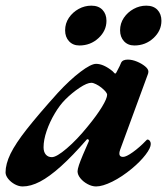

<svg xmlns="http://www.w3.org/2000/svg" viewBox="-44 -658 605 692"><path d="M37.6 14Q24 14 9.5 6.3Q-4.9 -1.5 -14.5 -13.5Q-24 -25.6 -24 -36.6Q-24 -66.8 -6.2 -103.7Q11.7 -140.5 53 -193Q94.4 -245.5 164.3 -323.2Q207.7 -370.2 245.8 -399Q283.9 -427.9 302.3 -427.9Q329 -427.9 361.5 -401.6Q368.1 -394.2 369.1 -393.7Q370 -393.1 371 -393.1Q373 -393.1 373.7 -393.8Q374.4 -394.5 377 -399.9Q384.5 -414.1 387.5 -420.3Q390.5 -426.6 392.4 -431.6Q397.6 -443.2 416.7 -443.2Q432.2 -443.2 449.4 -436.1Q466.6 -429 478.7 -419.1Q490.8 -409.2 490.8 -400.1Q490.8 -394.3 488.7 -389.8L389 -118.3Q380.1 -92.5 399.5 -92.5Q411 -92.5 434.8 -109.6Q458.7 -126.6 482.6 -151.6Q485.4 -154.5 485.9 -154.7Q486.3 -155 487.5 -155Q492.3 -155 495.9 -150.5Q499.4 -145.9 499.4 -139.1Q499.4 -124.7 480.5 -100.1Q461.6 -75.5 431.8 -50.7Q395.6 -20.6 360.6 -3.3Q325.5 14 302.3 14Q287.4 14 271.7 5.5Q255.9 -2.9 245.7 -15.6Q235.5 -28.3 235.5 -40.6Q235.5 -47.5 240.7 -63.6Q242.5 -69.3 246.4 -79.2Q250.3 -89 255.1 -100.6Q259.9 -112.2 265.4 -124.2Q270.9 -136.2 275.4 -147.3Q278 -152.5 274.6 -155.1Q271.2 -157.8 268.5 -154.9Q217.3 -95.9 175.5 -58.4Q133.6 -20.8 100.2 -3.4Q66.8 14 37.6 14ZM142.8 -91.6Q159.9 -91.6 196.8 -123.2Q233.8 -154.8 272.4 -202.6Q304.6 -241.7 323.4 -272.5Q342.1 -303.4 342.1 -316.4Q342.1 -325.3 321.7 -342Q312.4 -349.5 302.1 -354.5Q291.9 -359.6 285.2 -359.6Q269.7 -359.6 242.7 -341.6Q215.7 -323.6 192.2 -300.2Q171.5 -279.7 153.4 -249.1Q135.2 -218.5 124.1 -186.1Q113 -153.6 113 -127.3Q113 -110.6 121 -101.1Q129 -91.6 142.8 -91.6ZM440.2 -494.1Q417 -494.1 402.9 -509.4Q388.8 -524.7 388.8 -548.7Q388.8 -573.7 402.4 -593.9Q416.1 -614 437.6 -625.8Q459.1 -637.6 483.3 -637.6Q509.1 -637.6 523.5 -622.5Q537.8 -607.3 537.8 -583.1Q537.8 -547.2 509.1 -520.7Q480.4 -494.1 440.2 -494.1ZM242.1 -494.1Q218.9 -494.1 204.8 -509.4Q190.7 -524.7 190.7 -548.7Q190.7 -573.7 204.3 -593.9Q218 -614 239.5 -625.8Q261 -637.6 285.2 -637.6Q311.1 -637.6 325.4 -622.5Q339.7 -607.3 339.7 -583.1Q339.7 -547.2 311 -520.7Q282.3 -494.1 242.1 -494.1Z"/></svg>

Font: EB Garamond
Style: Italic
Weight: 400
Italic angle: -17.2°
Designer: Georg Duffner and Octavio Pardo
Foundry: Georg Duffner
Version: Version 1.001